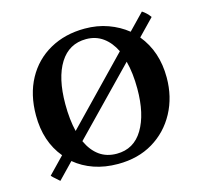

<svg xmlns="http://www.w3.org/2000/svg" viewBox="-81 -588 734 694"><g transform="rotate(-15 285.5 -240.5)"><path d="M535 -470 476 -409Q531 -342 531 -245Q531 -172 499.5 -113.5Q468 -55 412 -21.5Q356 12 281 12Q232 12 191.5 -2Q151 -16 120 -42L63 17Q56 10 48 3.5Q40 -3 34 -10L93 -71Q39 -136 39 -234Q39 -312 70.5 -370Q102 -428 159 -460Q216 -492 290 -492Q337 -492 377 -477.5Q417 -463 448 -438L506 -498Q523 -487 535 -470ZM286 -25Q350 -25 384 -81.5Q418 -138 418 -233Q418 -292 406 -337L177 -101Q194 -64 221 -44.5Q248 -25 286 -25ZM163 -143 392 -380Q375 -415 348 -434.5Q321 -454 285 -454Q221 -454 186.5 -399Q152 -344 152 -246Q152 -188 163 -143Z"/></g></svg>

Font: Tiro Devanagari Hindi
Style: Regular
Weight: 400
Designer: Devanagari: John Hudson & Fiona Ross. Latin: John Hudson.
Foundry: Tiro Typeworks Ltd.
Version: Version 1.52